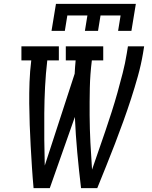

<svg xmlns="http://www.w3.org/2000/svg" viewBox="-20 -975 790 995"><path d="M247 -815 270 -955H684L661 -815H592L605 -895H501L488 -815H420L433 -895H329L316 -815ZM154 0Q149 -54 145.5 -109Q142 -164 139 -218.5Q136 -273 134 -328Q132 -383 131.5 -438.5Q131 -494 133 -549.5Q135 -605 142 -662H91V-735H285V-662H225Q217 -593 213.5 -524.5Q210 -456 209.5 -388Q209 -320 209.5 -252Q210 -184 212 -117L367 -593Q368 -610 369 -627Q370 -644 372 -662H321V-735H515V-662H456Q447 -590 445.5 -519Q444 -448 444.5 -377Q445 -306 448.5 -236Q452 -166 457 -96Q474 -146 491.5 -196Q509 -246 526 -296Q543 -346 559 -396Q575 -446 589 -496Q603 -546 616 -597Q629 -648 637 -698L643 -735H727L721 -698Q711 -639 694.5 -580Q678 -521 659 -462.5Q640 -404 619 -346Q598 -288 576 -230.5Q554 -173 530.5 -115Q507 -57 484 0H400Q389 -92 380.5 -184Q372 -276 368 -369L238 0Z"/></svg>

Font: Iosevka Plex Etoile
Style: Italic
Weight: 400
Italic angle: -9°
Designer: Belleve Invis
Foundry: Belleve Invis
Version: Version 25.1.1; ttfautohint (v1.8.4)